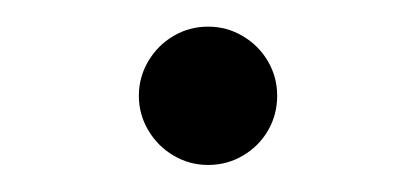

<svg xmlns="http://www.w3.org/2000/svg" viewBox="-20 -389 308 142"><path d="M82.7 -318.2Q82.7 -332 89.7 -343.8Q96.6 -355.5 108.3 -362.4Q120 -369.3 133.9 -369.3Q147.7 -369.3 159.4 -362.4Q171.2 -355.5 178.1 -343.8Q185 -332 185 -318.2Q185 -304.3 178.3 -292.6Q171.5 -280.9 159.8 -274Q148.1 -267 133.9 -267Q120 -267 108.3 -274Q96.6 -280.9 89.7 -292.6Q82.7 -304.3 82.7 -318.2Z"/></svg>

Font: DeltaSans Light
Style: Regular
Weight: 300
Designer: Rasmus Andersson
Foundry: rsms
Version: Version 3.012